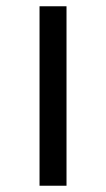

<svg xmlns="http://www.w3.org/2000/svg" viewBox="-20 -592 338 612"><path d="M106 -572H192V0H106Z"/></svg>

Font: Sintony
Style: Regular
Weight: 400
Version: Version 001.001